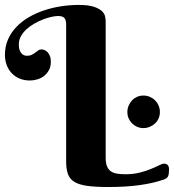

<svg xmlns="http://www.w3.org/2000/svg" viewBox="-20 -750 705 778"><path d="M408.2 -110.8Q408.2 -89.8 413.3 -76.9Q418.5 -64 428.2 -56.6Q438 -49.3 452.9 -46.6Q467.8 -43.9 487.8 -43.9Q520 -43.9 545.9 -50.5Q571.8 -57.1 591.3 -65.2Q610.8 -73.2 624.3 -80.1Q637.7 -86.9 645 -86.9Q654.3 -86.9 659.7 -81.1Q665 -75.2 665 -64Q665 -44.4 661.1 -35.9Q657.2 -27.3 645 -22.9Q600.6 -7.3 544.9 0.2Q489.3 7.8 418.9 7.8Q366.7 7.8 333.5 3.2Q300.3 -1.5 281.2 -13.2Q262.2 -24.9 255.1 -45.2Q248 -65.4 248 -97.2V-651.9Q248 -662.6 245.6 -668.9Q243.2 -675.3 238.8 -679Q234.4 -682.6 228.3 -683.8Q222.2 -685.1 214.8 -685.1Q204.1 -685.1 188.2 -681.6Q172.4 -678.2 154.8 -671.4Q137.2 -664.6 119.4 -654.5Q101.6 -644.5 87.6 -631.8Q73.7 -619.1 64.9 -603.5Q56.2 -587.9 56.2 -569.8Q56.2 -554.2 60.3 -544.9Q64.5 -535.6 69.8 -531Q75.2 -526.4 80.8 -525.1Q86.4 -523.9 88.9 -523.9Q101.1 -523.9 108.9 -528.1Q116.7 -532.2 123 -536.9Q129.4 -541.5 135 -545.7Q140.6 -549.8 147.9 -549.8Q153.8 -549.8 160.4 -547.1Q167 -544.4 172.6 -538.6Q178.2 -532.7 182.1 -523.2Q186 -513.7 186 -500Q186 -480.5 178.5 -466.3Q170.9 -452.1 158.9 -442.6Q147 -433.1 131.6 -428.5Q116.2 -423.8 101.1 -423.8Q77.6 -423.8 58.8 -431.9Q40 -439.9 26.9 -454.1Q13.7 -468.3 6.8 -487.3Q0 -506.3 0 -527.8Q0 -561.5 12.2 -589.6Q24.4 -617.7 45.7 -640.1Q66.9 -662.6 95.5 -679.4Q124 -696.3 157.2 -707.5Q190.4 -718.8 226.6 -724.4Q262.7 -730 298.8 -730Q338.9 -730 361.1 -722.4Q383.3 -714.8 393.8 -704.1Q404.3 -693.4 406.2 -681.6Q408.2 -669.9 408.2 -662.1ZM496.1 -295.9Q496.1 -309.6 501.2 -321.8Q506.3 -334 515.1 -343.3Q523.9 -352.5 535.6 -357.7Q547.4 -362.8 561 -362.8Q574.7 -362.8 586.9 -357.7Q599.1 -352.5 608.4 -343.3Q617.7 -334 622.8 -321.8Q627.9 -309.6 627.9 -295.9Q627.9 -282.2 622.8 -270.5Q617.7 -258.8 608.4 -250Q599.1 -241.2 586.9 -236.1Q574.7 -231 561 -231Q547.4 -231 535.6 -236.1Q523.9 -241.2 515.1 -250Q506.3 -258.8 501.2 -270.5Q496.1 -282.2 496.1 -295.9Z"/></svg>

Font: Berkshire Swash
Style: Regular
Weight: 400
Designer: Astigmatic (AOETI)
Foundry: Astigmatic (AOETI)
Version: Version 1.001